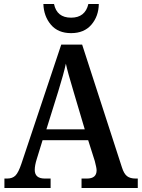

<svg xmlns="http://www.w3.org/2000/svg" viewBox="-20 -936 706 956"><path d="M2 -47H16Q42 -47 57 -62Q72 -77 87 -122L285 -714H389L587 -103Q597 -71 612.5 -59Q628 -47 655 -47H666V0H386V-47H413Q461 -47 461 -88Q461 -100 452 -134L419 -238H192L163 -144Q153 -112 153 -90Q153 -47 203 -47H232V0H2ZM402 -292 348 -474Q316 -580 308 -619Q297 -568 270 -481L211 -292ZM196 -916H249Q263 -848 334 -848Q404 -848 420 -916H472Q471 -855 435 -813Q399 -771 334 -771Q269 -771 233.5 -813Q198 -855 196 -916Z"/></svg>

Font: Noto Serif NarrowSemiBold
Style: Regular
Weight: 600
Width: 4
Designer: Monotype Design Team
Foundry: Monotype Imaging Inc.
Version: Version 1.001